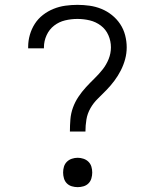

<svg xmlns="http://www.w3.org/2000/svg" viewBox="-20 -763 640 791"><path d="M268 -221Q268 -246 270 -271Q272 -296 280.5 -319.5Q289 -343 303 -364Q317 -385 334 -403.5Q351 -422 369 -439.5Q387 -457 402.5 -476.5Q418 -496 427.5 -519.5Q437 -543 437 -568Q437 -594 426.5 -618Q416 -642 395.5 -657.5Q375 -673 350 -679Q325 -685 299 -685Q273 -685 248 -679Q223 -673 203 -657.5Q183 -642 172 -618Q161 -594 161 -568Q161 -567 161 -566Q161 -565 161 -564H96Q96 -565 96 -567Q96 -569 96 -570Q96 -595 103 -619.5Q110 -644 123.5 -665Q137 -686 157 -701.5Q177 -717 200.5 -726.5Q224 -736 249 -739.5Q274 -743 299 -743Q324 -743 349 -739.5Q374 -736 397.5 -726.5Q421 -717 441 -701Q461 -685 475 -664Q489 -643 495.5 -618Q502 -593 502 -568Q502 -543 495.5 -519Q489 -495 477.5 -472.5Q466 -450 451 -430Q436 -410 418.5 -392Q401 -374 383 -356.5Q365 -339 352.5 -317Q340 -295 336 -270.5Q332 -246 332 -221ZM300 8Q288 8 276 4.5Q264 1 255.5 -7.5Q247 -16 243.5 -28Q240 -40 240 -52Q240 -65 243.5 -76.5Q247 -88 255.5 -96.5Q264 -105 276 -109Q288 -113 300 -113Q312 -113 324 -109Q336 -105 344.5 -96.5Q353 -88 356.5 -76.5Q360 -65 360 -52Q360 -40 356.5 -28Q353 -16 344.5 -7.5Q336 1 324 4.5Q312 8 300 8Z"/></svg>

Font: Iosevka Curly Slab LtEx
Style: Regular
Weight: 300
Width: 7
Monospace: yes
Designer: Belleve Invis
Foundry: Belleve Invis
Version: Version 11.1.0; ttfautohint (v1.8.3)